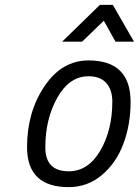

<svg xmlns="http://www.w3.org/2000/svg" viewBox="-20 -758 570 788"><path d="M235 -587 390 -738H443L530 -587H454L406 -673L317 -587ZM343 -510Q516 -510 516 -340Q516 -247 486.5 -168Q457 -89 398 -39.5Q339 10 262 10Q91 10 91 -154Q91 -298 162.5 -404Q234 -510 343 -510ZM262 -55Q342 -55 391.5 -139.5Q441 -224 441 -341Q441 -389 416.5 -417Q392 -445 343 -445Q265 -445 215.5 -357.5Q166 -270 166 -153Q166 -55 262 -55Z"/></svg>

Font: TitilliumWebItalic
Style: Italic
Weight: 400
Italic angle: -13°
Version: Version 1.001;PS 57.000;hotconv 1.0.70;makeotf.lib2.5.55311